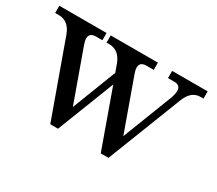

<svg xmlns="http://www.w3.org/2000/svg" viewBox="-99 -687 1017 901"><g transform="rotate(30 409.5 -236.5)"><path d="M402.3 -294.9 281.7 14.6H239.7L94.7 -388.2Q72.3 -449.2 18.1 -449.2H-1.5V-488.3H254.4V-449.2H220.7Q184.1 -449.2 184.1 -418.9Q184.1 -405.8 190.9 -387.2L291 -108.4L383.3 -346.7L368.2 -388.2Q345.7 -449.2 291.5 -449.2H276.9V-488.3H532.7V-449.2H494.1Q457.5 -449.2 457.5 -418.9Q457.5 -405.8 464.4 -387.2L564.5 -108.4L666.5 -371.1Q677.7 -399.9 677.7 -418Q677.7 -449.2 644.5 -449.2H609.9V-488.3H802.2V-449.2H786.1Q736.3 -449.2 712.4 -388.2L555.2 14.6H513.2Z"/></g></svg>

Font: Munson
Style: Regular
Weight: 400
Designer: Paul James MIller
Foundry: High-Logic / Made with FontCreator
Version: Version 2.10;May 5, 2019;FontCreator 11.5.0.2430 64-bit